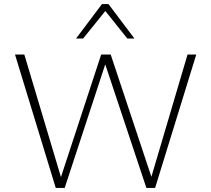

<svg xmlns="http://www.w3.org/2000/svg" viewBox="-20 -927 1041 947"><path d="M702 0 483 -658H526L741 -12H714L905 -658H948L745 0ZM255 0 54 -658H100L293 -12H267L479 -658H515L299 0ZM608 -737 492 -882 483 -907H515L643 -737ZM355 -737 483 -907H515L507 -882L390 -737Z"/></svg>

Font: Ysabeau ExtraLight
Style: Regular
Weight: 250
Designer: Christian Thalmann (Catharsis Fonts)
Version: Version 2.002